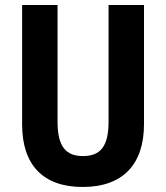

<svg xmlns="http://www.w3.org/2000/svg" viewBox="-20 -734 660 764"><path d="M553 -240V-714H412V-250C412 -152 380 -113 310 -113C243 -113 209 -150 209 -249V-714H68V-239C68 -77 152 10 309 10C470 10 553 -81 553 -240Z"/></svg>

Font: Noto Sans Devanagari UI Condensed
Style: Bold
Weight: 700
Width: 3
Designer: Jelle Bosma - Monotype Design Team
Foundry: Monotype Imaging Inc.
Version: Version 2.004